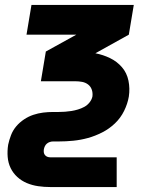

<svg xmlns="http://www.w3.org/2000/svg" viewBox="-20 -540 640 775"><path d="M451 215H183Q158 215 134 211.5Q110 208 88.5 199Q67 190 50 174.5Q33 159 23 138.5Q13 118 11 93.5Q9 69 13 44Q17 25 24.5 5.5Q32 -14 45.5 -30Q59 -46 77 -58Q95 -70 114.5 -76.5Q134 -83 154 -85.5Q174 -88 194 -88H216Q229 -88 242.5 -89Q256 -90 268.5 -92Q281 -94 294.5 -98Q308 -102 320 -108.5Q332 -115 341 -126Q350 -137 353 -150Q355 -165 350.5 -178Q346 -191 335.5 -199Q325 -207 311.5 -209.5Q298 -212 284 -212H145L165 -332L288 -400H87L107 -520H520L500 -400L365 -325Q396 -319 424 -305.5Q452 -292 472 -269Q492 -246 498.5 -214.5Q505 -183 500 -150Q495 -121 481 -92.5Q467 -64 444 -42Q421 -20 392.5 -5.5Q364 9 335 17Q306 25 276 28Q246 31 217 31H194Q188 31 181.5 33Q175 35 169.5 39.5Q164 44 161 50.5Q158 57 157 63Q156 70 157 76Q158 82 162 86.5Q166 91 171.5 93Q177 95 183 95H451Z"/></svg>

Font: Iosevka Heavy Extended
Style: Italic
Weight: 900
Width: 7
Italic angle: -9°
Monospace: yes
Designer: Belleve Invis
Foundry: Belleve Invis
Version: Version 32.5.0; ttfautohint (v1.8.4)